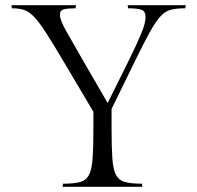

<svg xmlns="http://www.w3.org/2000/svg" viewBox="-20 -720 761 740"><path d="M410 -300V-226Q410 -153 413 -110Q416 -67 427 -46Q438 -25 462 -18.5Q486 -12 527 -12L529 0H221L223 -12Q265 -12 288.5 -18.5Q312 -25 323 -46Q334 -67 337 -110Q340 -153 340 -226V-289L228 -478Q185 -551 157.5 -593.5Q130 -636 110.5 -656Q91 -676 72 -682Q53 -688 26 -688L24 -700H273L271 -688Q240 -688 225.5 -684Q211 -680 211 -663Q211 -643 235 -600.5Q259 -558 305 -478L395 -323L472 -478Q508 -551 524.5 -591Q541 -631 541 -654Q541 -677 525 -682.5Q509 -688 474 -688L472 -700H696L694 -688Q660 -688 638.5 -682.5Q617 -677 598.5 -657Q580 -637 556.5 -594.5Q533 -552 497 -478Z"/></svg>

Font: Gilda Display
Style: Regular
Weight: 400
Designer: Eduardo Rodriguez Tunni
Foundry: Eduardo Rodriguez Tunni
Version: Version 1.002; ttfautohint (v1.8.4.7-5d5b);gftools[0.9.22]